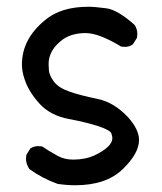

<svg xmlns="http://www.w3.org/2000/svg" viewBox="-20 -540 479 569"><path d="M203 9Q178 9 151 5Q106 -11 67 -39Q57 -54 57 -70L58 -81L70 -100Q80 -107 94 -107L105 -106Q127 -91 151 -78Q171 -67 197 -67Q233 -67 261 -80Q313 -105 313 -131Q313 -135 310 -144.5Q307 -154 273 -165.5Q239 -177 183.5 -187.5Q128 -198 96 -234Q64 -270 53 -305Q45 -327 45 -349Q45 -424 113 -480Q160 -520 242 -520Q260 -520 294.5 -515.5Q329 -511 379 -466Q387 -454 387 -439L386 -428L374 -409Q364 -401 350 -401L339 -402Q273 -442 234 -442Q193 -442 166 -423Q124 -392 124 -350Q124 -346 125 -331.5Q126 -317 139.5 -298.5Q153 -280 186 -268.5Q219 -257 268.5 -247Q318 -237 360 -192Q392 -156 392 -125Q392 -85 343 -38Q294 9 203 9Z"/></svg>

Font: Xiaolai SC
Style: Regular
Weight: 400
Designer: Nozomi Seto 瀬戸のぞみ
Version: Version 3.11;December 4, 2020;FontCreator 13.0.0.2613 64-bit